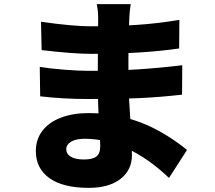

<svg xmlns="http://www.w3.org/2000/svg" viewBox="-20 -837 1040 927"><path d="M604 -744Q600 -670 600 -552V-456Q600 -388 609 -264Q617 -132 617 -88Q617 -16 561.5 27Q506 70 409 70Q284 70 218.5 23Q153 -24 153 -108Q153 -163 184 -204.5Q215 -246 273 -268.5Q331 -291 408 -291Q561 -291 697 -230Q796 -184 883 -113L796 22Q597 -167 388 -167Q347 -167 323.5 -153Q300 -139 300 -117Q300 -93 322.5 -80Q345 -67 385 -67Q427 -67 445.5 -81.5Q464 -96 464 -132Q464 -153 461 -193Q452 -324 452 -456L453 -648Q454 -687 454 -744Q454 -788 447 -817H611Q605 -778 604 -744ZM420 -710Q536 -710 636.5 -716.5Q737 -723 846 -741L845 -603Q666 -577 421 -577Q335 -577 181 -595L178 -732Q330 -710 420 -710ZM407 -495Q538 -495 645 -502Q752 -509 860 -522L859 -380Q755 -368 656 -363.5Q557 -359 405 -359Q283 -359 174 -372L172 -514Q220 -506 290.5 -500.5Q361 -495 407 -495Z"/></svg>

Font: Merged Yaku Han JP Black
Style: Regular
Weight: 900
Designer: Ryoko NISHIZUKA 西塚涼子 (kana, bopomofo & ideographs); Paul D. Hunt (Latin, Greek & Cyrillic); Sandoll Communications 산돌커뮤니
Foundry: Adobe
Version: Version 2.004